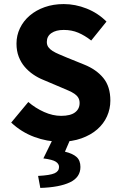

<svg xmlns="http://www.w3.org/2000/svg" viewBox="-20 -684 596 943"><path d="M276 12Q212 12 148.5 -11.5Q85 -35 35 -82L119 -183Q154 -153 196.5 -134Q239 -115 280 -115Q326 -115 348.5 -132Q371 -149 371 -178Q371 -193 364.5 -204Q358 -215 345.5 -223.5Q333 -232 315.5 -239.5Q298 -247 277 -256L192 -292Q167 -302 143.5 -318Q120 -334 101.5 -355.5Q83 -377 72 -405.5Q61 -434 61 -470Q61 -510 78 -545.5Q95 -581 126 -607.5Q157 -634 199.5 -649Q242 -664 293 -664Q350 -664 405.5 -642Q461 -620 503 -578L428 -485Q396 -510 364 -523.5Q332 -537 293 -537Q255 -537 232.5 -521.5Q210 -506 210 -478Q210 -463 217.5 -452.5Q225 -442 238.5 -433.5Q252 -425 270 -417.5Q288 -410 309 -401L393 -367Q453 -343 487.5 -301Q522 -259 522 -190Q522 -149 505.5 -112.5Q489 -76 457.5 -48.5Q426 -21 380 -4.5Q334 12 276 12ZM178 239 167 180Q226 177 248 167Q270 157 270 136Q270 121 254.5 110.5Q239 100 193 94L241 -4H327L299 61Q337 70 356 87Q375 104 375 136Q375 187 323.5 211.5Q272 236 178 239Z"/></svg>

Font: hySource Sans Pro
Style: Bold
Weight: 700
Designer: Paul D. Hunt
Foundry: Adobe Systems Incorporated
Version: Version 2.021;PS 2.000;hotconv 1.0.86;makeotf.lib2.5.63406